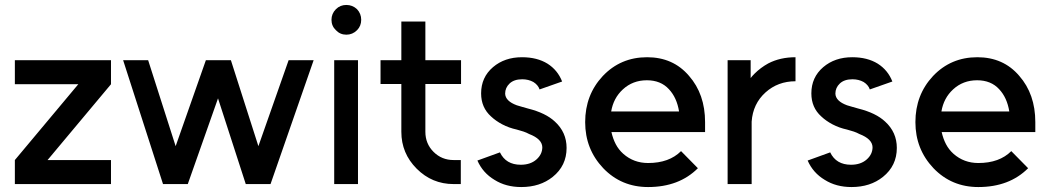

<svg xmlns="http://www.w3.org/2000/svg" viewBox="-20 -743 4225 775"><path d="M40 0H428V-97H172L428 -403V-500H40V-403H296L40 -97Z M1145 -500 1023 -153 912 -500H811L689 -153L578 -500H477L638 0H738L860 -346L972 0H1072L1246 -500Z M1329 0H1425V-500H1329ZM1438 -663Q1438 -688 1421 -706Q1403 -723 1378 -723Q1353 -723 1336 -706Q1318 -688 1318 -663Q1318 -638 1336 -621Q1353 -603 1378 -603Q1403 -603 1421 -621Q1438 -638 1438 -663Z M1600 -656V-500H1516V-404H1600V-211Q1600 -124 1662 -62Q1724 0 1811 0H1840V-97H1811Q1763 -97 1730 -130Q1697 -163 1697 -211V-404H1841V-500H1697V-656Z M2249 -414Q2231 -460 2190 -486Q2148 -512 2087 -512Q2017 -512 1970 -472Q1922 -431 1922 -366Q1922 -309 1962 -273Q1981 -255 2007.5 -241Q2034 -227 2066 -220Q2081 -216 2093 -212Q2105 -208 2116 -202Q2168 -182 2169 -149Q2169 -120 2145 -99Q2121 -78 2082 -78Q2022 -78 1998 -128L1907 -95Q1929 -45 1976 -17Q2022 12 2084 12Q2160 12 2211 -29Q2267 -74 2267 -146Q2267 -209 2220 -252Q2183 -287 2111 -305Q2099 -308 2088 -311.5Q2077 -315 2066 -318Q2020 -335 2019 -365Q2019 -389 2037 -406Q2055 -423 2088 -423Q2113 -423 2133 -412Q2152 -400 2158 -382Z M2826 -210V-250Q2826 -363 2761 -437Q2697 -512 2592 -512Q2485 -512 2413 -436Q2342 -360 2342 -250Q2342 -141 2415 -64Q2488 12 2596 12Q2721 12 2797 -64L2729 -133Q2681 -85 2596 -85Q2538 -85 2496 -122Q2477 -139 2465.5 -161Q2454 -183 2448 -210ZM2591 -419Q2647 -419 2680 -383Q2712 -349 2721 -293H2447Q2456 -347 2494 -382Q2534 -419 2591 -419Z M2917 -500V0H3014V-252Q3019 -324 3070 -370Q3120 -415 3191 -415V-512Q3129 -512 3081 -487Q3050 -470 3025 -445Q3021 -441 3017 -436.5Q3013 -432 3010 -428V-500Z M3582 -414Q3564 -460 3523 -486Q3481 -512 3420 -512Q3350 -512 3303 -472Q3255 -431 3255 -366Q3255 -309 3295 -273Q3314 -255 3340.5 -241Q3367 -227 3399 -220Q3414 -216 3426 -212Q3438 -208 3449 -202Q3501 -182 3502 -149Q3502 -120 3478 -99Q3454 -78 3415 -78Q3355 -78 3331 -128L3240 -95Q3262 -45 3309 -17Q3355 12 3417 12Q3493 12 3544 -29Q3600 -74 3600 -146Q3600 -209 3553 -252Q3516 -287 3444 -305Q3432 -308 3421 -311.5Q3410 -315 3399 -318Q3353 -335 3352 -365Q3352 -389 3370 -406Q3388 -423 3421 -423Q3446 -423 3466 -412Q3485 -400 3491 -382Z M4159 -210V-250Q4159 -363 4094 -437Q4030 -512 3925 -512Q3818 -512 3746 -436Q3675 -360 3675 -250Q3675 -141 3748 -64Q3821 12 3929 12Q4054 12 4130 -64L4062 -133Q4014 -85 3929 -85Q3871 -85 3829 -122Q3810 -139 3798.5 -161Q3787 -183 3781 -210ZM3924 -419Q3980 -419 4013 -383Q4045 -349 4054 -293H3780Q3789 -347 3827 -382Q3867 -419 3924 -419Z"/></svg>

Font: Unageo
Style: Medium
Weight: 500
Designer: Richard Sepsi
Foundry: Richard Sepsi
Version: Version 2.000